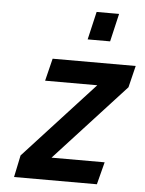

<svg xmlns="http://www.w3.org/2000/svg" viewBox="-52 -750 599 792"><g transform="rotate(5 248.0 -354.0)"><path d="M382 -592 409 -708H316L289 -592ZM496 -500 474 -410 183 -93H403L379 0H36L55 -91L345 -407H129L152 -500Z"/></g></svg>

Font: RazerF5 SemiBold
Style: Italic
Weight: 600
Foundry: Razer Inc.
Version: Version 2